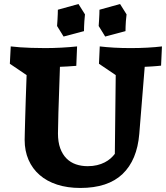

<svg xmlns="http://www.w3.org/2000/svg" viewBox="-20 -912 822 951"><path d="M669.9 -249Q659.2 -119.1 586.9 -50Q514.6 19 377.9 19Q314 19 262.9 2.4Q211.9 -14.2 176.3 -45.2Q140.6 -76.2 121.3 -120.4Q102.1 -164.6 102.1 -219.2Q102.1 -224.6 102.8 -252.9Q103.5 -281.2 104.7 -324.7Q106 -368.2 107.7 -423.8Q109.4 -479.5 111.8 -540L28.8 -596.2L33.2 -682.1Q53.7 -679.7 80.1 -677.7Q102.5 -676.3 133.8 -675Q165 -673.8 204.1 -673.8Q241.7 -673.8 283.7 -676Q325.7 -678.2 361.8 -682.1L357.9 -585.9Q332.5 -583.5 313.7 -582.8Q294.9 -582 276.9 -581.1Q271.5 -435.1 269.3 -354.7Q267.1 -274.4 267.1 -251Q267.1 -208.5 278.3 -177.7Q289.6 -147 309.3 -127.2Q329.1 -107.4 356 -98.1Q382.8 -88.9 414.1 -88.9Q439.9 -88.9 460.9 -94Q481.9 -99.1 498.5 -107.7Q515.1 -116.2 527.6 -127.2Q540 -138.2 548.8 -149.9L553.2 -540L470.2 -596.2L474.1 -682.1Q506.3 -678.2 545.2 -676Q584 -673.8 627 -673.8Q669.9 -673.8 710.2 -676Q750.5 -678.2 782.2 -682.1L777.8 -586.9Q769.5 -585.9 759 -585Q748.5 -584 737.5 -583.3Q726.6 -582.5 715.8 -582Q705.1 -581.5 696.8 -581.1ZM294.9 -731 262.7 -783.2Q264.2 -801.8 264.9 -816.4Q265.6 -831.1 266.1 -841.8Q266.6 -854.5 266.6 -863.8L368.7 -892.1L400.9 -840.8Q398.9 -822.3 397.9 -807.1Q397 -792 396.5 -780.8Q396 -768.1 396 -757.8ZM501 -731 468.8 -783.2Q470.2 -801.8 470.9 -816.4Q471.7 -831.1 472.2 -841.8Q472.7 -854.5 472.7 -863.8L574.7 -892.1L606.9 -840.8Q604.5 -822.3 603.5 -807.1Q602.5 -792 602.1 -780.8Q601.6 -768.1 601.6 -757.8Z"/></svg>

Font: Simonetta
Style: Black Italic
Weight: 900
Italic angle: -2°
Designer: Gayaneh Bagdasaryan
Foundry: Brownfox
Version: Version 1.002